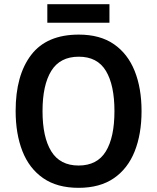

<svg xmlns="http://www.w3.org/2000/svg" viewBox="-20 -942 753 921"><path d="M659 -409Q659 -299 626 -216Q593 -133 526 -87Q459 -41 357 -41Q254 -41 187 -87.5Q120 -134 87.5 -217Q55 -300 55 -410Q55 -581 129.5 -678.5Q204 -776 358 -776Q460 -776 526.5 -730Q593 -684 626 -601.5Q659 -519 659 -409ZM184 -409Q184 -284 226 -216Q268 -148 357 -148Q446 -148 487.5 -215.5Q529 -283 529 -409Q529 -534 488 -602Q447 -670 358 -670Q268 -670 226 -602Q184 -534 184 -409ZM505 -922V-833H207V-922Z"/></svg>

Font: Noto Sans Tamil UI SemiCondensed SemiBold
Style: Regular
Weight: 600
Width: 4
Designer: Jelle Bosma - Monotype Design Team
Foundry: Monotype Imaging Inc.
Version: Version 2.004; ttfautohint (v1.8.4.7-5d5b)